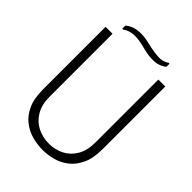

<svg xmlns="http://www.w3.org/2000/svg" viewBox="-236 -918 1037 1037"><g transform="rotate(45 283.0 -399.5)"><path d="M511 -221V-700H458V-220Q458 -159 434.5 -118.5Q411 -78 371.5 -57.5Q332 -37 285 -37Q236 -37 196 -57.5Q156 -78 132 -118.5Q108 -159 108 -220V-700H55V-221Q55 -152 76 -107Q97 -62 131 -36Q165 -10 205.5 0.5Q246 11 285 11Q323 11 362.5 0.5Q402 -10 435.5 -36Q469 -62 490 -107Q511 -152 511 -221ZM283 -765Q228 -780 192.5 -777.5Q157 -775 132 -756L126 -757V-780Q139 -792 160 -800.5Q181 -809 211.5 -810Q242 -811 283 -801Q338 -788 373.5 -786.5Q409 -785 434 -804L440 -803V-780Q427 -768 406 -760.5Q385 -753 355 -753.5Q325 -754 283 -765Z"/></g></svg>

Font: Phudu Light
Style: Regular
Weight: 300
Version: Version 1.005;gftools[0.9.23]